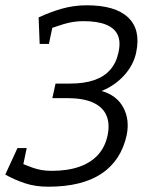

<svg xmlns="http://www.w3.org/2000/svg" viewBox="-64 -630 557 726"><path d="M118 76 131 16Q192 16 236 0.5Q280 -15 307 -45Q334 -75 343 -119Q352 -163 338 -194.5Q324 -226 287 -242.5Q250 -259 189 -259L201 -314Q254 -314 292 -327Q330 -340 353 -366.5Q376 -393 384 -432Q393 -472 381 -498Q369 -524 336.5 -537Q304 -550 251 -550L264 -610Q372 -610 420.5 -564Q469 -518 451 -432Q441 -384 405.5 -345Q370 -306 320 -286Q377 -270 402 -224Q427 -178 415 -119Q394 -23 320 26.5Q246 76 118 76ZM118 76Q69 76 29 62.5Q-11 49 -44 30L-4 -22Q28 -7 60.5 4.5Q93 16 131 16ZM134 -259 146 -314H201L189 -259ZM100 -512 82 -564Q124 -584 169.5 -597Q215 -610 264 -610L251 -550Q213 -550 175.5 -538.5Q138 -527 100 -512ZM121 -464H86L82 -564H142ZM37 -70 16 30H-44L2 -70Z"/></svg>

Font: Epunda Slab Light
Style: Italic
Weight: 300
Italic angle: -12°
Designer: Simon Atzbach
Foundry: typofactur
Version: Version 1.102